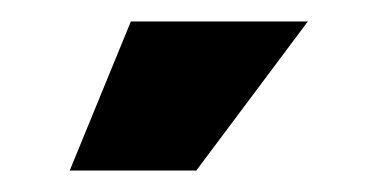

<svg xmlns="http://www.w3.org/2000/svg" viewBox="-20 -893 340 179"><path d="M45 -734 102 -873H267L163 -734Z"/></svg>

Font: BDO Grotesk
Style: Bold
Weight: 700
Designer: Deni Anggara
Foundry: Lokal Container
Version: Version 2.000